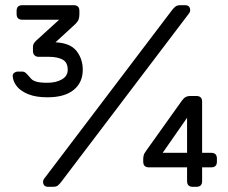

<svg xmlns="http://www.w3.org/2000/svg" viewBox="-20 -720 880 740"><path d="M163 -345Q119 -345 90 -356.5Q61 -368 46 -386Q31 -404 29 -425Q28 -435 35 -439.5Q42 -444 46 -444H66Q73 -444 78.5 -439.5Q84 -435 88 -430Q94 -423 100.5 -416Q107 -409 121 -405Q135 -401 163 -401Q196 -401 218.5 -414Q241 -427 241 -451Q241 -480 221 -490.5Q201 -501 169 -501H129Q119 -501 113 -507Q107 -513 107 -523V-540Q107 -547 110.5 -552.5Q114 -558 119 -563L208 -644H66Q44 -644 44 -666V-678Q44 -700 66 -700H264Q286 -700 286 -678V-666Q286 -655 283.5 -646.5Q281 -638 270 -627L194 -557Q251 -554 275 -523.5Q299 -493 299 -451Q299 -402 264 -373.5Q229 -345 163 -345ZM166 0Q146 0 146 -20Q146 -26 150 -31L643 -681Q650 -690 656.5 -695Q663 -700 676 -700H693Q713 -700 713 -680Q713 -674 709 -669L216 -19Q209 -10 203 -5Q197 0 183 0ZM723 0Q701 0 701 -22V-75H554Q532 -75 532 -97V-110Q532 -112 533.5 -120Q535 -128 544 -140L681 -332Q689 -343 696.5 -346.5Q704 -350 711 -350H737Q759 -350 759 -328V-131H794Q816 -131 816 -109V-97Q816 -75 794 -75H759V-22Q759 0 737 0ZM607 -131H701V-266Z"/></svg>

Font: Rubik Light
Style: Regular
Weight: 300
Designer: Hubert and Fischer
Foundry: Hubert and Fischer
Version: Version 2.300;gftools[0.9.30]